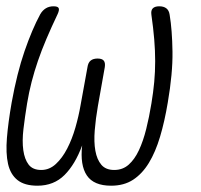

<svg xmlns="http://www.w3.org/2000/svg" viewBox="-20 -580 640 610"><path d="M486 -560Q500 -560 508.5 -553.5Q517 -547 519 -533Q527 -485 528 -416Q529 -347 513 -254Q503 -194 488.5 -145.5Q474 -97 453 -62.5Q432 -28 403 -9Q374 10 333 10Q278 10 256 -22.5Q234 -55 241 -118Q219 -58 185 -24Q151 10 99 10Q58 10 35.5 -8Q13 -26 5.5 -59.5Q-2 -93 2 -142Q6 -191 17 -254Q34 -348 58 -417.5Q82 -487 108 -535Q115 -547 125.5 -553.5Q136 -560 150 -560Q164 -560 166.5 -554Q169 -548 163 -535Q143 -493 127.5 -456.5Q112 -420 100.5 -386.5Q89 -353 80.5 -320Q72 -287 66 -251Q59 -208 54.5 -170Q50 -132 54 -103Q58 -74 71 -57Q84 -40 111 -40Q137 -40 157.5 -59Q178 -78 193.5 -108Q209 -138 219.5 -174.5Q230 -211 236 -246L258 -367Q260 -381 268 -387.5Q276 -394 290 -394Q304 -394 309.5 -387.5Q315 -381 313 -367L291 -243Q284 -203 281 -166Q278 -129 283 -101Q288 -73 302 -56.5Q316 -40 343 -40Q370 -40 389 -57Q408 -74 421.5 -103Q435 -132 444.5 -170Q454 -208 461 -251Q467 -287 470 -319.5Q473 -352 473 -385.5Q473 -419 470 -455Q467 -491 461 -533Q459 -547 465.5 -553.5Q472 -560 486 -560Z"/></svg>

Font: Maple Mono NL Thin
Style: Italic
Weight: 250
Italic angle: -10°
Monospace: yes
Designer: subframe7536
Version: Version 7.000